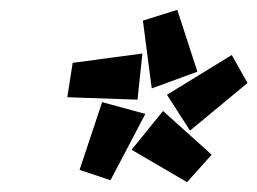

<svg xmlns="http://www.w3.org/2000/svg" viewBox="-20 -764 524 391"><path d="M271 -722 341 -744 382 -618 289 -584ZM128 -636 270 -655 260 -561 117 -566ZM320 -571 452 -652 484 -595 367 -498ZM142 -418 188 -556 276 -532 205 -397ZM248 -459 312 -538 411 -449 361 -393Z"/></svg>

Font: Exo Black
Style: Italic
Weight: 900
Italic angle: -9°
Designer: Natanael Gama
Foundry: Natanael Gama
Version: Version 1.500; ttfautohint (v1.6)